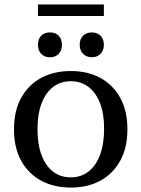

<svg xmlns="http://www.w3.org/2000/svg" viewBox="-20 -834 637 865"><path d="M299.1 11Q223 11 165.5 -20Q108 -51 75.5 -109.7Q43 -168.5 43 -251Q43 -335 75.5 -393.5Q108 -452 165.5 -483Q223 -514 299.1 -514Q375.2 -514 432.1 -483Q489 -452 521.5 -393.5Q554 -335 554 -251.5Q554 -168 521.5 -109.5Q489 -51 432.1 -20Q375.2 11 299.1 11ZM299 -35Q345 -35 378.5 -61Q412 -87 430.5 -135.9Q449 -184.7 449 -255Q449 -322 430.5 -369.5Q412 -417 378.5 -442.5Q345 -468 299 -468Q253 -468 219.5 -442.5Q186 -417 167.5 -368.7Q149 -320.4 149 -251Q149 -183 167.5 -134.5Q186 -86 219.5 -60.5Q253 -35 299 -35ZM393.9 -576Q370 -576 354.5 -591.5Q339 -607 339 -632.5Q339 -658 354.3 -673Q369.6 -688 393.8 -688Q418 -688 433 -672.9Q448 -657.8 448 -632Q448 -607 432.9 -591.5Q417.8 -576 393.9 -576ZM205.3 -576Q180 -576 165.5 -591.5Q151 -607 151 -632.5Q151 -658 165.5 -673Q180 -688 205.3 -688Q230 -688 244.5 -672.9Q259 -657.8 259 -632Q259 -607 244.5 -591.5Q230 -576 205.3 -576ZM151 -762V-814H448V-762Z"/></svg>

Font: Montagu Slab
Style: Bold
Weight: 700
Designer: Florian Karsten
Foundry: Florian Karsten
Version: Version 1.000